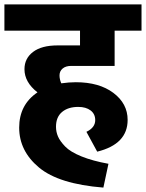

<svg xmlns="http://www.w3.org/2000/svg" viewBox="-40 -715 662 871"><path d="M283 -416Q258 -416 244 -404Q230 -392 230 -373Q230 -355 238 -337Q273 -342 304 -342Q410 -342 474.5 -293.5Q539 -245 539 -171Q539 -61 401 -27L352 -117Q392 -136 392 -170Q392 -198 371 -214Q350 -230 315 -230Q269 -230 241.5 -207Q214 -184 214 -140Q214 -117 223 -96Q232 -75 255.5 -50.5Q279 -26 329.5 -5.5Q380 15 452 28L429 136Q227 120 137 45Q47 -30 47 -136Q47 -240 130 -296Q71 -342 71 -401Q71 -450 110 -479.5Q149 -509 221 -509H323V-576H-20V-695H602V-576H480V-416Z"/></svg>

Font: FiraGO ExtraBold
Style: Regular
Weight: 800
Designer: bBox Type
Foundry: bBox Type GmbH
Version: Version 1.001;PS 001.001;hotconv 1.0.88;makeotf.lib2.5.64775